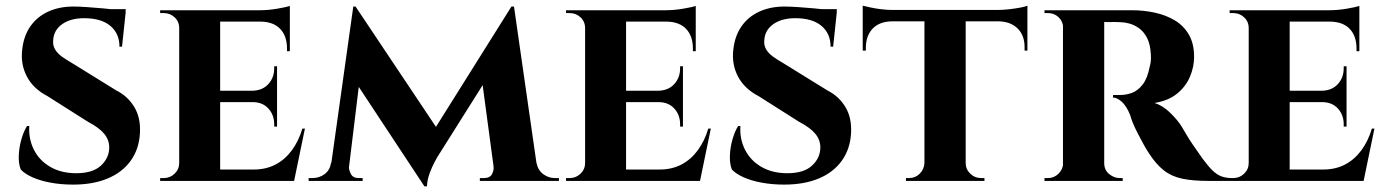

<svg xmlns="http://www.w3.org/2000/svg" viewBox="-20 -636 4873 675"><path d="M238 -613Q258 -613 286.5 -611Q315 -609 343 -606.5Q371 -604 392.5 -600.5Q414 -597 422 -594L409 -472H400Q400 -518 368 -545Q336 -572 276 -572Q228 -572 198.5 -551Q169 -530 167 -495Q165 -477 173.5 -462.5Q182 -448 197.5 -437Q213 -426 232 -415L389 -318Q429 -298 452 -260Q475 -222 472 -168Q469 -112 439.5 -71Q410 -30 358.5 -8.5Q307 13 237 13Q194 13 157 6Q120 -1 93.5 -13Q67 -25 53 -40Q45 -60 46 -88.5Q47 -117 55 -145.5Q63 -174 75 -193H83Q80 -148 99 -110Q118 -72 156.5 -49.5Q195 -27 248 -27Q306 -27 335 -54Q364 -81 364 -118Q364 -144 346.5 -165.5Q329 -187 289 -208L147 -298Q97 -324 74.5 -367Q52 -410 58 -461Q63 -509 86.5 -543Q110 -577 149 -595Q188 -613 238 -613ZM422 -604 421 -586H314V-604Z M754 -600V0H610V-600ZM988 -40 1011 0H752V-40ZM954 -317V-277H752V-317ZM999 -600V-560H752V-600ZM1052 -184 1014 0H841L872 -40Q915 -40 948.5 -57.5Q982 -75 1006 -107.5Q1030 -140 1043 -184ZM954 -279V-191H944V-199Q944 -232 923.5 -254.5Q903 -277 868 -277V-279ZM954 -403V-315H868V-317Q903 -318 923.5 -340.5Q944 -363 944 -396V-403ZM999 -562V-456H989V-465Q989 -509 965.5 -534Q942 -559 898 -560V-562ZM999 -615V-591L894 -600Q923 -600 955 -605.5Q987 -611 999 -615ZM613 -63 617 0H543V-10Q543 -10 549 -10Q555 -10 556 -10Q578 -10 594 -25.5Q610 -41 610 -63ZM613 -537H610Q610 -560 594 -575Q578 -590 556 -590Q555 -590 549 -590Q543 -590 543 -590V-600H617Z M1778 -613 1786 -510 1517 -83Q1517 -83 1508 -66.5Q1499 -50 1490.5 -27Q1482 -4 1481 19H1472L1433 -63ZM1163 -64V0H1065V-10Q1065 -10 1071.5 -10Q1078 -10 1078 -10Q1103 -10 1121.5 -24Q1140 -38 1144 -64ZM1207 -50Q1206 -39 1213.5 -24.5Q1221 -10 1241 -10H1255V0H1195L1201 -50ZM1222 -613H1230L1264 -517L1201 0H1136ZM1230 -613 1526 -170 1472 19 1206 -384ZM1787 -613 1875 0H1722L1673 -365L1778 -613ZM1847 -64H1866Q1871 -38 1889.5 -24Q1908 -10 1931 -10Q1931 -10 1938 -10Q1945 -10 1945 -10V0H1847ZM1715 -50H1721L1727 0H1667V-10H1681Q1703 -10 1710 -24.5Q1717 -39 1715 -50Z M2181 -600V0H2037V-600ZM2415 -40 2438 0H2179V-40ZM2381 -317V-277H2179V-317ZM2426 -600V-560H2179V-600ZM2479 -184 2441 0H2268L2299 -40Q2342 -40 2375.5 -57.5Q2409 -75 2433 -107.5Q2457 -140 2470 -184ZM2381 -279V-191H2371V-199Q2371 -232 2350.5 -254.5Q2330 -277 2295 -277V-279ZM2381 -403V-315H2295V-317Q2330 -318 2350.5 -340.5Q2371 -363 2371 -396V-403ZM2426 -562V-456H2416V-465Q2416 -509 2392.5 -534Q2369 -559 2325 -560V-562ZM2426 -615V-591L2321 -600Q2350 -600 2382 -605.5Q2414 -611 2426 -615ZM2040 -63 2044 0H1970V-10Q1970 -10 1976 -10Q1982 -10 1983 -10Q2005 -10 2021 -25.5Q2037 -41 2037 -63ZM2040 -537H2037Q2037 -560 2021 -575Q2005 -590 1983 -590Q1982 -590 1976 -590Q1970 -590 1970 -590V-600H2044Z M2738 -613Q2758 -613 2786.5 -611Q2815 -609 2843 -606.5Q2871 -604 2892.5 -600.5Q2914 -597 2922 -594L2909 -472H2900Q2900 -518 2868 -545Q2836 -572 2776 -572Q2728 -572 2698.5 -551Q2669 -530 2667 -495Q2665 -477 2673.5 -462.5Q2682 -448 2697.5 -437Q2713 -426 2732 -415L2889 -318Q2929 -298 2952 -260Q2975 -222 2972 -168Q2969 -112 2939.5 -71Q2910 -30 2858.5 -8.5Q2807 13 2737 13Q2694 13 2657 6Q2620 -1 2593.5 -13Q2567 -25 2553 -40Q2545 -60 2546 -88.5Q2547 -117 2555 -145.5Q2563 -174 2575 -193H2583Q2580 -148 2599 -110Q2618 -72 2656.5 -49.5Q2695 -27 2748 -27Q2806 -27 2835 -54Q2864 -81 2864 -118Q2864 -144 2846.5 -165.5Q2829 -187 2789 -208L2647 -298Q2597 -324 2574.5 -367Q2552 -410 2558 -461Q2563 -509 2586.5 -543Q2610 -577 2649 -595Q2688 -613 2738 -613ZM2922 -604 2921 -586H2814V-604Z M3375 -597V0H3230V-597ZM3592 -601V-561H3013V-601ZM3592 -564V-458H3582V-467Q3583 -510 3558.5 -535Q3534 -560 3491 -561V-564ZM3592 -616V-591L3487 -601Q3506 -601 3528 -603.5Q3550 -606 3568 -609.5Q3586 -613 3592 -616ZM3232 -63V0H3165V-10Q3165 -10 3170.5 -10Q3176 -10 3176 -10Q3198 -10 3213.5 -25.5Q3229 -41 3230 -63ZM3372 -63H3375Q3375 -41 3391 -25.5Q3407 -10 3430 -10Q3430 -10 3435.5 -10Q3441 -10 3441 -10V0H3372ZM3115 -564V-561Q3071 -560 3047.5 -535Q3024 -510 3024 -467V-458H3013V-564ZM3013 -616Q3022 -614 3039.5 -610Q3057 -606 3078.5 -603.5Q3100 -601 3118 -601L3013 -591Z M3852 -600H3959Q4001 -600 4040 -591.5Q4079 -583 4110 -564.5Q4141 -546 4159.5 -514.5Q4178 -483 4178 -436Q4178 -401 4163.5 -366.5Q4149 -332 4118.5 -307Q4088 -282 4039 -274Q4068 -265 4094.5 -239Q4121 -213 4135 -190Q4140 -182 4150 -164.5Q4160 -147 4175.5 -124.5Q4191 -102 4208 -78Q4228 -51 4243 -36.5Q4258 -22 4274 -16Q4290 -10 4311 -10V0H4227Q4173 0 4135.5 -8Q4098 -16 4071 -37.5Q4044 -59 4020 -96Q4011 -109 4001 -127.5Q3991 -146 3981 -165Q3971 -184 3963.5 -202Q3956 -220 3953 -232Q3940 -264 3923.5 -278.5Q3907 -293 3893 -293V-302Q3893 -302 3900 -302Q3907 -302 3918 -302Q3939 -302 3959.5 -309.5Q3980 -317 3997 -338.5Q4014 -360 4022 -402Q4024 -408 4025.5 -419Q4027 -430 4026 -444Q4024 -481 4012.5 -503Q4001 -525 3984 -537Q3967 -549 3949.5 -553.5Q3932 -558 3919 -558Q3900 -559 3884.5 -558.5Q3869 -558 3861 -559Q3860 -559 3858 -569.5Q3856 -580 3854 -590Q3852 -600 3852 -600ZM3862 -600V0H3717V-600ZM3720 -63 3724 0H3652V-10Q3653 -10 3657.5 -10Q3662 -10 3664 -10Q3686 -10 3701.5 -25.5Q3717 -41 3718 -63ZM3720 -538H3718Q3717 -561 3701.5 -575.5Q3686 -590 3665 -590Q3662 -590 3657.5 -590Q3653 -590 3652 -590V-600H3724ZM3860 -63H3862Q3862 -38 3879.5 -24Q3897 -10 3916 -10Q3916 -10 3920.5 -10Q3925 -10 3927 -10V0H3855Z M4514 -600V0H4370V-600ZM4748 -40 4771 0H4512V-40ZM4714 -317V-277H4512V-317ZM4759 -600V-560H4512V-600ZM4812 -184 4774 0H4601L4632 -40Q4675 -40 4708.5 -57.5Q4742 -75 4766 -107.5Q4790 -140 4803 -184ZM4714 -279V-191H4704V-199Q4704 -232 4683.5 -254.5Q4663 -277 4628 -277V-279ZM4714 -403V-315H4628V-317Q4663 -318 4683.5 -340.5Q4704 -363 4704 -396V-403ZM4759 -562V-456H4749V-465Q4749 -509 4725.5 -534Q4702 -559 4658 -560V-562ZM4759 -615V-591L4654 -600Q4683 -600 4715 -605.5Q4747 -611 4759 -615ZM4373 -63 4377 0H4303V-10Q4303 -10 4309 -10Q4315 -10 4316 -10Q4338 -10 4354 -25.5Q4370 -41 4370 -63ZM4373 -537H4370Q4370 -560 4354 -575Q4338 -590 4316 -590Q4315 -590 4309 -590Q4303 -590 4303 -590V-600H4377Z"/></svg>

Font: Cinzel
Style: Bold
Weight: 700
Designer: Natanael Gama
Version: Version 2.000